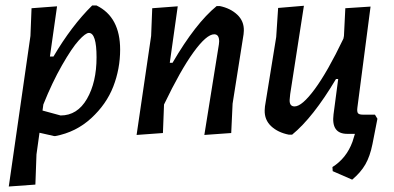

<svg xmlns="http://www.w3.org/2000/svg" viewBox="-20 -488 1435 700"><path d="M188 -465 162 -282H175Q241 -394 316 -468H332Q418 -426 418 -307Q418 -237 393 -172.5Q368 -108 312.5 -57Q257 -6 182 8H177L124 -4L113 75L109 185L12 192L91 -357L95 -458ZM304 -368Q292 -368 267 -340.5Q242 -313 206 -250Q170 -187 138 -107L135 -85L201 -67Q262 -67 297 -127.5Q332 -188 332 -279Q332 -368 304 -368Z M478 4 531 -357 535 -458 628 -465 599 -259H609Q693 -403 770 -466H781Q820 -458 845 -434.5Q870 -411 869 -376L868 -363L828 -110L823 -3L725 4L778 -326L779 -337Q779 -363 761 -363Q733 -363 685.5 -297.5Q638 -232 578 -107L574 -3Z M1033 3Q993 -5 968.5 -28Q944 -51 945 -86L946 -100L987 -353L994 -459L1088 -467L1038 -145L1036 -124Q1035 -100 1054 -100Q1081 -100 1127.5 -163Q1174 -226 1232 -347L1234 -357L1239 -458L1331 -464L1283 -96Q1281 -81 1285 -75.5Q1289 -70 1303 -70H1347L1356 -55L1338 37Q1329 82 1312 111.5Q1295 141 1264 167L1193 136L1192 121Q1243 89 1265 29L1274 0H1246Q1187 0 1196 -71L1213 -200H1205Q1121 -59 1045 3Z"/></svg>

Font: Alegreya Sans Medium
Style: Italic
Weight: 500
Italic angle: -7°
Designer: Juan Pablo del Peral
Foundry: Huerta Tipografica
Version: Version 2.007